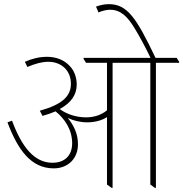

<svg xmlns="http://www.w3.org/2000/svg" viewBox="-20 -901 884 926"><path d="M239 -89C309 -89 356 -137 356 -205C356 -251 340 -291 307 -332C335 -319 367 -311 401 -311C440 -311 472 -321 496 -336V-11L518 5H523V-598H705V-11L727 5H732V-598H844V-603L832 -622H730C637 -817 593 -881 505 -881C483 -881 462 -876 443 -869L455 -841C473 -849 494 -854 511 -854C562 -854 595 -821 629 -765C653 -726 681 -674 706 -622H383V-617L395 -598H496V-369C469 -347 435 -335 395 -335C348 -335 302 -350 268 -375C325 -406 350 -446 350 -493C350 -528 338 -560 317 -582C291 -611 252 -627 207 -627C171 -627 136 -619 100 -603L112 -578C150 -594 182 -603 213 -603C277 -603 322 -560 322 -497C322 -437 280 -397 172 -367L185 -342C209 -349 230 -356 248 -364C291 -329 328 -277 328 -210C328 -153 294 -116 233 -116C144 -116 84 -195 38 -319L16 -311C66 -178 130 -89 239 -89Z"/></svg>

Font: Noto Serif Devanagari SemiCondensed Thin
Style: Regular
Weight: 100
Width: 4
Designer: Universal Thirst, Indian Type Foundry and the Monotype Design Team
Foundry: Monotype Imaging Inc.
Version: Version 2.004